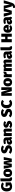

<svg xmlns="http://www.w3.org/2000/svg" viewBox="6310 -7175 1111 13771"><g transform="rotate(-90 6865.5 -289.5)"><path d="M401 -773C184 -773 22 -632 22 -377C22 -121 132 22 383 22C477 22 586 -10 667 -65V-442H357L378 -292H454V-154C430 -143 406 -136 377 -136C289 -136 251 -190 251 -376C251 -541 310 -618 414 -618C471 -618 510 -598 559 -563L667 -675C606 -729 516 -773 401 -773Z M924 22C973 22 1015 13 1043 2L1005 -150C1000 -148 992 -146 983 -146C965 -146 957 -156 957 -175V-825L743 -804V-166C743 -46 808 22 924 22Z M1347 -598C1164 -598 1050 -477 1050 -289C1050 -89 1166 22 1347 22C1531 22 1644 -99 1644 -287C1644 -488 1529 -598 1347 -598ZM1347 -445C1401 -445 1425 -402 1425 -287C1425 -178 1401 -132 1347 -132C1293 -132 1270 -175 1270 -289C1270 -399 1293 -445 1347 -445Z M2487 -577H2282L2233 -163L2173 -577H1973L1897 -163L1863 -577H1647L1762 0H2006L2066 -387L2128 0H2373Z M3042 -773C2876 -773 2750 -686 2750 -543C2750 -434 2803 -357 2985 -300C3083 -270 3107 -251 3107 -206C3107 -167 3078 -138 3013 -138C2943 -138 2882 -165 2828 -212L2719 -92C2781 -32 2878 22 3021 22C3219 22 3338 -80 3338 -225C3338 -360 3269 -427 3114 -476C3007 -511 2979 -523 2979 -562C2979 -595 3006 -616 3060 -616C3120 -616 3172 -595 3221 -555L3319 -671C3251 -737 3163 -773 3042 -773Z M3898 -187V-386C3898 -528 3823 -598 3639 -598C3573 -598 3484 -582 3411 -553L3458 -417C3515 -436 3573 -447 3607 -447C3670 -447 3690 -432 3690 -374V-360H3649C3467 -360 3370 -289 3370 -162C3370 -55 3445 22 3560 22C3626 22 3692 1 3734 -63C3767 -8 3815 12 3890 17L3933 -120C3907 -130 3898 -146 3898 -187ZM3626 -129C3597 -129 3579 -150 3579 -183C3579 -228 3607 -248 3667 -248H3690V-163C3676 -144 3653 -129 3626 -129Z M4371 -598C4302 -598 4249 -573 4196 -517L4181 -577H3994V0H4208V-386C4233 -424 4258 -443 4281 -443C4300 -443 4313 -432 4313 -387V0H4527V-426C4527 -536 4467 -598 4371 -598Z M4841 -598C4679 -598 4590 -515 4590 -411C4590 -319 4649 -257 4757 -225C4857 -194 4868 -189 4868 -161C4868 -137 4846 -125 4808 -125C4755 -125 4702 -150 4661 -183L4560 -70C4619 -14 4712 22 4813 22C4973 22 5087 -58 5087 -177C5087 -282 5026 -329 4917 -363C4808 -396 4802 -405 4802 -424C4802 -440 4814 -450 4850 -450C4897 -450 4946 -434 4987 -408L5063 -524C5010 -569 4927 -598 4841 -598Z M5653 -773C5487 -773 5361 -686 5361 -543C5361 -434 5414 -357 5596 -300C5694 -270 5718 -251 5718 -206C5718 -167 5689 -138 5624 -138C5554 -138 5493 -165 5439 -212L5330 -92C5392 -32 5489 22 5632 22C5830 22 5949 -80 5949 -225C5949 -360 5880 -427 5725 -476C5618 -511 5590 -523 5590 -562C5590 -595 5617 -616 5671 -616C5731 -616 5783 -595 5832 -555L5930 -671C5862 -737 5774 -773 5653 -773Z M6345 -773C6135 -773 5987 -629 5987 -378C5987 -118 6128 22 6348 22C6453 22 6541 -28 6596 -83L6499 -206C6453 -171 6412 -146 6359 -146C6270 -146 6218 -219 6218 -378C6218 -537 6270 -613 6356 -613C6406 -613 6446 -593 6484 -564L6587 -685C6522 -741 6445 -773 6345 -773Z M7491 -752H7294V-511C7294 -375 7310 -288 7324 -201L7154 -752H6880V0H7077V-233C7077 -373 7059 -476 7048 -549L7212 0H7491Z M7852 -598C7669 -598 7555 -477 7555 -289C7555 -89 7671 22 7852 22C8036 22 8149 -99 8149 -287C8149 -488 8034 -598 7852 -598ZM7852 -445C7906 -445 7930 -402 7930 -287C7930 -178 7906 -132 7852 -132C7798 -132 7775 -175 7775 -289C7775 -399 7798 -445 7852 -445Z M8563 -595C8500 -595 8441 -544 8417 -469L8400 -577H8213V0H8427V-262C8443 -336 8466 -388 8535 -388C8554 -388 8570 -384 8588 -379L8622 -585C8601 -592 8586 -595 8563 -595Z M9328 -598C9257 -598 9204 -573 9155 -515C9133 -569 9085 -598 9026 -598C8957 -598 8905 -575 8858 -518L8843 -577H8656V0H8870V-386C8887 -424 8909 -443 8930 -443C8946 -443 8959 -432 8959 -387V0H9173V-386C9190 -424 9211 -443 9232 -443C9248 -443 9261 -432 9261 -387V0H9475V-426C9475 -536 9415 -598 9328 -598Z M10057 -187V-386C10057 -528 9982 -598 9798 -598C9732 -598 9643 -582 9570 -553L9617 -417C9674 -436 9732 -447 9766 -447C9829 -447 9849 -432 9849 -374V-360H9808C9626 -360 9529 -289 9529 -162C9529 -55 9604 22 9719 22C9785 22 9851 1 9893 -63C9926 -8 9974 12 10049 17L10092 -120C10066 -130 10057 -146 10057 -187ZM9785 -129C9756 -129 9738 -150 9738 -183C9738 -228 9766 -248 9826 -248H9849V-163C9835 -144 9812 -129 9785 -129Z M10327 22C10376 22 10418 13 10446 2L10408 -150C10403 -148 10395 -146 10386 -146C10368 -146 10360 -156 10360 -175V-825L10146 -804V-166C10146 -46 10211 22 10327 22Z M11114 0H11336V-752H11114V-474H10942V-752H10719V0H10942V-303H11114Z M11972 -296C11972 -489 11859 -598 11689 -598C11497 -598 11401 -456 11401 -287C11401 -109 11501 22 11712 22C11813 22 11893 -17 11950 -64L11864 -180C11814 -146 11774 -130 11733 -130C11670 -130 11629 -145 11617 -228H11967C11969 -248 11972 -278 11972 -296ZM11761 -349H11616C11624 -437 11648 -463 11693 -463C11748 -463 11760 -415 11761 -356Z M12519 -187V-386C12519 -528 12444 -598 12260 -598C12194 -598 12105 -582 12032 -553L12079 -417C12136 -436 12194 -447 12228 -447C12291 -447 12311 -432 12311 -374V-360H12270C12088 -360 11991 -289 11991 -162C11991 -55 12066 22 12181 22C12247 22 12313 1 12355 -63C12388 -8 12436 12 12511 17L12554 -120C12528 -130 12519 -146 12519 -187ZM12247 -129C12218 -129 12200 -150 12200 -183C12200 -228 12228 -248 12288 -248H12311V-163C12297 -144 12274 -129 12247 -129Z M13154 -577H12938L12858 -154L12786 -577H12554L12730 0H12983Z M13731 -577H13511L13421 -131L13349 -577H13122L13286 0H13359C13329 65 13283 90 13173 100L13195 246C13389 241 13505 159 13554 -1Z"/></g></svg>

Font: Glow Sans SC Normal Heavy
Style: Regular
Weight: 900
Designer: Ryoko NISHIZUKA (kana, bopomofo & ideographs); Paul D. Hunt (Latin, Greek & Cyrillic); Sandoll Communications, Soo-young
Version: Version 0.93